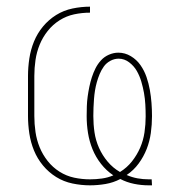

<svg xmlns="http://www.w3.org/2000/svg" viewBox="-20 -548 540 576"><path d="M426 8Q404 8 382 3.5Q360 -1 341 -11Q320 0 296.5 4Q273 8 250 8Q224 8 197.5 2.5Q171 -3 148.5 -17Q126 -31 109 -51.5Q92 -72 82 -96.5Q72 -121 68 -147.5Q64 -174 64 -200V-320Q64 -346 68 -372.5Q72 -399 82 -423.5Q92 -448 109 -468.5Q126 -489 148.5 -503Q171 -517 197.5 -522.5Q224 -528 250 -528V-510Q226 -510 202.5 -505Q179 -500 158.5 -487Q138 -474 123 -455Q108 -436 99 -414Q90 -392 86.5 -368Q83 -344 83 -320V-200Q83 -176 86.5 -152Q90 -128 99 -106Q108 -84 123 -65Q138 -46 158.5 -33Q179 -20 202.5 -15Q226 -10 250 -10Q268 -10 286 -12.5Q304 -15 320 -22Q299 -36 283 -56.5Q267 -77 257.5 -100.5Q248 -124 244 -149Q240 -174 240 -199Q240 -214 240.5 -229Q241 -244 243 -258.5Q245 -273 248 -287.5Q251 -302 255.5 -316Q260 -330 266.5 -343Q273 -356 283 -367Q293 -378 307 -384Q321 -390 335 -390Q355 -390 372.5 -379.5Q390 -369 401.5 -352.5Q413 -336 419.5 -317Q426 -298 429.5 -278.5Q433 -259 434.5 -239Q436 -219 436 -200Q436 -174 432.5 -149Q429 -124 420 -101Q411 -78 396 -57.5Q381 -37 360 -23Q376 -16 392.5 -13Q409 -10 426 -10H435L436 8ZM340 -32Q361 -45 376 -64Q391 -83 400.5 -105Q410 -127 413.5 -151Q417 -175 417 -199Q417 -217 416 -234.5Q415 -252 412 -269Q409 -286 404 -303Q399 -320 390.5 -335Q382 -350 367.5 -361Q353 -372 336 -372Q323 -372 311 -365.5Q299 -359 291.5 -348.5Q284 -338 279 -326Q274 -314 270.5 -301.5Q267 -289 265 -276.5Q263 -264 262 -251Q261 -238 260.5 -225Q260 -212 260 -200Q260 -175 263.5 -151Q267 -127 277 -104.5Q287 -82 303 -63Q319 -44 340 -32Z"/></svg>

Font: Iosevka SS18 Thin
Style: Regular
Weight: 100
Monospace: yes
Designer: Belleve Invis
Foundry: Belleve Invis
Version: Version 25.1.1; ttfautohint (v1.8.4)